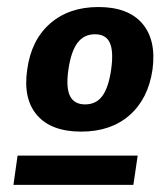

<svg xmlns="http://www.w3.org/2000/svg" viewBox="-20 -683 455 544"><path d="M210 -310.1Q125.5 -310.1 85.2 -356.4Q44.9 -402.8 57.1 -485.8Q68.4 -569.3 121.8 -616.2Q175.3 -663.1 258.8 -663.1Q343.3 -663.1 383.3 -616.2Q423.3 -569.3 412.1 -485.8Q399.9 -402.8 346.9 -356.4Q293.9 -310.1 210 -310.1ZM18.1 -159.2 29.8 -242.2H370.1L357.9 -159.2ZM173.8 -485.8Q166.5 -435.5 178.2 -411.4Q189.9 -387.2 221.2 -387.2Q252.4 -387.2 270 -411.1Q287.6 -435.1 294.9 -485.8Q302.2 -537.1 291.3 -561.5Q280.3 -585.9 249 -585.9Q217.8 -585.9 199.5 -561.5Q181.2 -537.1 173.8 -485.8Z"/></svg>

Font: Human Sans Bold
Style: Italic
Weight: 700
Italic angle: -8°
Designer: Tim Radville
Foundry: Continuum
Version: Version 1.000;FEAKit 1.0